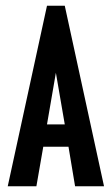

<svg xmlns="http://www.w3.org/2000/svg" viewBox="-20 -650 390 670"><path d="M242 0 219 -138H131L107 0H7L144 -630H206L343 0ZM175 -396 144 -216H206Z"/></svg>

Font: Inconsolata ExtraCondensed ExtraBold
Style: Regular
Weight: 800
Width: 2
Monospace: yes
Designer: Raph Levien, Cyreal, Brenton Simpson
Foundry: Raph Levien, Cyreal, Google
Version: Version 3.001; ttfautohint (v1.8.2.53-6de2)